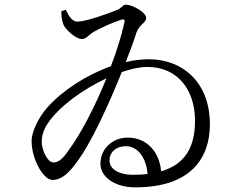

<svg xmlns="http://www.w3.org/2000/svg" viewBox="-20 -779 1040 826"><path d="M313 -686C288 -686 274 -715 263 -737L244 -731C244 -713 245 -693 253 -673C263 -650 307 -611 332 -611C352 -611 362 -630 385 -643C415 -659 460 -681 501 -694C515 -698 518 -695 515 -681C501 -620 481 -556 457 -494C350 -456 248 -389 183 -316C148 -276 116 -215 116 -172C116 -94 167 -5 205 -5C251 -5 287 -43 338 -122C387 -199 453 -342 504 -469C544 -483 582 -491 614 -491C746 -491 818 -390 819 -263C820 -144 774 -71 673 -42C667 -121 615 -187 530 -187C462 -187 412 -137 412 -75C412 -18 473 27 562 27C802 27 883 -100 883 -244C883 -428 762 -524 622 -524C589 -524 555 -520 521 -512C540 -560 556 -604 567 -639C581 -676 609 -681 609 -702C609 -726 549 -759 521 -759C509 -759 501 -742 483 -736C441 -719 350 -686 313 -686ZM615 -31C595 -28 574 -27 551 -27C494 -27 451 -50 451 -89C451 -123 478 -150 521 -150C579 -150 610 -91 615 -31ZM438 -442C387 -316 326 -201 277 -135C248 -91 228 -80 210 -80C185 -80 163 -128 160 -161C158 -188 165 -217 184 -246C232 -319 336 -395 438 -442Z"/></svg>

Font: Source Han Serif KR
Style: Regular
Weight: 400
Designer: Ryoko NISHIZUKA 西塚涼子 (kana & ideographs); Frank Grießhammer (Latin, Greek & Cyrillic); Wenlong ZHANG 张文龙 (bopomofo); San
Foundry: Adobe
Version: Version 2.001;hotconv 1.1.0;makeotfexe 2.6.0